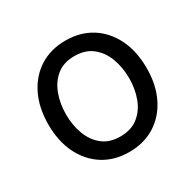

<svg xmlns="http://www.w3.org/2000/svg" viewBox="-128 -693 856 843"><g transform="rotate(-30 300.0 -271.0)"><path d="M299.3 11.7Q225.1 11.7 169.2 -23.4Q113.3 -58.6 82 -122.1Q50.8 -185.5 50.8 -269.5Q50.8 -355 82 -418.7Q113.3 -482.4 169.2 -517.6Q225.1 -552.7 299.3 -552.7Q374 -552.7 430.2 -517.6Q486.3 -482.4 517.6 -418.7Q548.8 -355 548.8 -269.5Q548.8 -185.5 517.6 -122.1Q486.3 -58.6 430.2 -23.4Q374 11.7 299.3 11.7ZM299.3 -66.9Q354.5 -66.9 390.1 -95.2Q425.8 -123.5 442.9 -169.7Q460 -215.8 460 -269.5Q460 -323.7 442.9 -370.4Q425.8 -417 390.1 -445.6Q354.5 -474.1 299.3 -474.1Q244.6 -474.1 209.5 -445.6Q174.3 -417 157.2 -370.6Q140.1 -324.2 140.1 -269.5Q140.1 -215.8 157.2 -169.7Q174.3 -123.5 209.5 -95.2Q244.6 -66.9 299.3 -66.9Z"/></g></svg>

Font: Adwaita Sans
Style: Regular
Weight: 400
Designer: Rasmus Andersson
Foundry: rsms
Version: Version 4.001;git-9221beed3